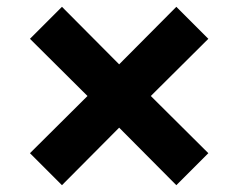

<svg xmlns="http://www.w3.org/2000/svg" viewBox="-20 -546 700 564"><path d="M162 -2 330 -171 498 -2 592 -96 423 -264 592 -432 498 -526 330 -357 162 -526 68 -432 237 -264 68 -96Z"/></svg>

Font: Archivo Black
Style: Regular
Weight: 900
Designer: Hector Gatti
Foundry: Omnibus-Type
Version: Version 2.001